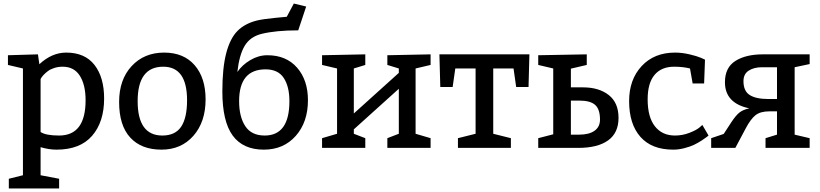

<svg xmlns="http://www.w3.org/2000/svg" viewBox="-20 -838 4648 1088"><path d="M195 -530 203 -474Q274 -540 355 -540Q461 -540 515.5 -470Q570 -400 570 -280Q570 -147 502 -68.5Q434 10 300 10Q257 10 210 -4V155L315 175V230H30V175L110 155V-450L25 -470V-525ZM210 -390V-90Q240 -70 315 -70Q465 -70 465 -270Q465 -357 432.5 -408.5Q400 -460 335 -460Q310 -460 288 -453Q266 -446 252 -435.5Q238 -425 228 -414.5Q218 -404 214 -397Z M910 -540Q1021 -540 1083 -468.5Q1145 -397 1145 -275Q1145 -147 1076 -68.5Q1007 10 895 10Q781 10 718 -58.5Q655 -127 655 -260Q655 -387 726 -463.5Q797 -540 910 -540ZM905 -460Q760 -460 760 -265Q760 -70 900 -70Q973 -70 1006.5 -120Q1040 -170 1040 -270Q1040 -460 905 -460Z M1715 -801 1670 -666Q1543 -666 1462 -646Q1398 -630 1367 -579Q1336 -528 1325 -430Q1352 -470 1398.5 -497.5Q1445 -525 1495 -525Q1602 -525 1663.5 -454.5Q1725 -384 1725 -270Q1725 -146 1656 -68Q1587 10 1475 10Q1357 10 1298.5 -70Q1240 -150 1240 -320Q1240 -453 1262 -537Q1284 -621 1326 -663Q1368 -705 1437 -722Q1471 -730 1537 -736.5Q1603 -743 1605 -743L1645 -818ZM1480 -70Q1620 -70 1620 -265Q1620 -347 1588 -396Q1556 -445 1485 -445Q1335 -445 1335 -265Q1335 -176 1370 -123Q1405 -70 1480 -70Z M2335 -450V-80L2420 -55V0H2175V-55L2240 -80V-335L1985 -105V-80L2050 -55V0H1805V-55L1890 -80V-450L1805 -470V-525L2050 -530V-470L1985 -450V-195L2240 -425V-450L2175 -470V-525L2420 -530V-470Z M2980 -530 2975 -345H2905L2890 -450H2775V-80L2875 -55V0H2575V-55L2675 -80V-450H2560L2545 -345H2475L2470 -530Z M3115 -77V-450L3030 -470V-525L3305 -530V-470L3215 -449V-343H3283Q3374 -343 3429.5 -299.5Q3485 -256 3485 -170Q3485 -85 3426 -42.5Q3367 0 3257 0H3030V-55ZM3215 -75H3262Q3318 -75 3349 -97Q3380 -119 3380 -160Q3380 -219 3352.5 -243.5Q3325 -268 3263 -268H3215Z M3905 -365 3890 -450Q3850 -460 3800 -460Q3728 -460 3689 -413.5Q3650 -367 3650 -275Q3650 -175 3691 -122.5Q3732 -70 3805 -70Q3847 -70 3886 -85Q3925 -100 3943 -115L3960 -130L3995 -70Q3991 -67 3984.5 -61.5Q3978 -56 3956.5 -42Q3935 -28 3913 -17.5Q3891 -7 3858.5 1.5Q3826 10 3795 10Q3673 10 3609 -62.5Q3545 -135 3545 -265Q3545 -387 3616 -463.5Q3687 -540 3805 -540Q3845 -540 3887.5 -530Q3930 -520 3953 -510L3975 -500L3970 -365Z M4318 0V-55L4383 -75V-207H4339Q4289 -207 4261.5 -185.5Q4234 -164 4206 -111L4147 0H4010V-55L4081 -79L4122 -142Q4150 -185 4171 -201Q4192 -217 4226 -224Q4088 -253 4088 -372Q4088 -455 4147 -492.5Q4206 -530 4303 -530H4568V-475L4483 -457V-75L4568 -55V0ZM4383 -457H4298Q4253 -457 4223 -438Q4193 -419 4193 -378Q4193 -322 4228.5 -299.5Q4264 -277 4332 -277H4383Z"/></svg>

Font: Bitter
Style: Regular
Weight: 400
Designer: Sol Matas
Foundry: Sol Matas
Version: Version 1.300;PS 001.300;hotconv 1.0.70;makeotf.lib2.5.58329